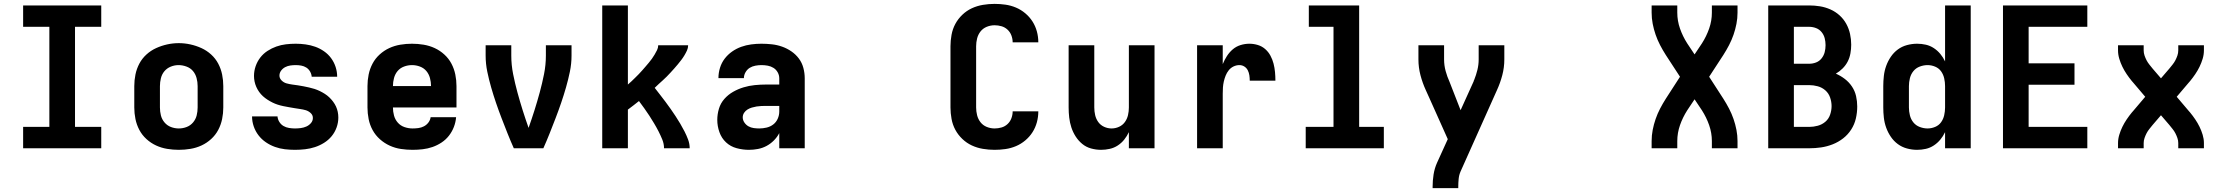

<svg xmlns="http://www.w3.org/2000/svg" viewBox="-20 -763 11440 988"><path d="M99 0V-110H234V-625H99V-735H501V-625H366V-110H501V0Z M900 8Q870 8 840 3Q810 -2 783 -14.5Q756 -27 733.5 -47.5Q711 -68 697 -94.5Q683 -121 677 -150.5Q671 -180 671 -210V-320Q671 -350 677 -379.5Q683 -409 697 -435.5Q711 -462 733.5 -482.5Q756 -503 783.5 -515.5Q811 -528 840.5 -534.5Q870 -541 900 -541Q930 -541 959.5 -534.5Q989 -528 1016.5 -515.5Q1044 -503 1066.5 -482.5Q1089 -462 1103 -435.5Q1117 -409 1123 -379.5Q1129 -350 1129 -320V-210Q1129 -180 1123 -150.5Q1117 -121 1103 -94.5Q1089 -68 1066.5 -47.5Q1044 -27 1017 -14.5Q990 -2 960 3Q930 8 900 8ZM900 -102Q921 -102 940.5 -109.5Q960 -117 973.5 -133Q987 -149 992 -169Q997 -189 997 -210V-320Q997 -341 991.5 -361.5Q986 -382 973 -397.5Q960 -413 939.5 -420.5Q919 -428 899 -428Q878 -428 858.5 -420Q839 -412 826 -396.5Q813 -381 808 -360.5Q803 -340 803 -320V-210Q803 -189 808 -169Q813 -149 826.5 -133Q840 -117 859.5 -109.5Q879 -102 900 -102Z M1498 8Q1472 8 1446 5Q1420 2 1395 -7Q1370 -16 1348 -31Q1326 -46 1310 -67Q1294 -88 1285.5 -113Q1277 -138 1277 -164H1408Q1409 -149 1417.5 -135.5Q1426 -122 1439 -114.5Q1452 -107 1467.5 -104.5Q1483 -102 1498 -102Q1513 -102 1528 -104Q1543 -106 1556.5 -112Q1570 -118 1580 -129.5Q1590 -141 1590 -156Q1590 -171 1578.5 -181.5Q1567 -192 1553 -196Q1539 -200 1524.5 -202Q1510 -204 1495.5 -206.5Q1481 -209 1466.5 -211.5Q1452 -214 1437.5 -217Q1423 -220 1409 -224.5Q1395 -229 1382 -235.5Q1369 -242 1356.5 -250Q1344 -258 1333 -268Q1322 -278 1313.5 -290Q1305 -302 1299 -315.5Q1293 -329 1290 -343.5Q1287 -358 1287 -372Q1287 -398 1295.5 -422.5Q1304 -447 1319.5 -467Q1335 -487 1356.5 -501Q1378 -515 1402 -523.5Q1426 -532 1451 -535Q1476 -538 1502 -538Q1527 -538 1552.5 -534.5Q1578 -531 1602 -522.5Q1626 -514 1647.5 -499Q1669 -484 1684 -463.5Q1699 -443 1707 -418.5Q1715 -394 1715 -368H1584Q1583 -382 1575.5 -395Q1568 -408 1556 -415.5Q1544 -423 1530 -425.5Q1516 -428 1502 -428Q1488 -428 1474 -426Q1460 -424 1447.5 -417.5Q1435 -411 1426.5 -399.5Q1418 -388 1418 -374Q1418 -360 1429 -349Q1440 -338 1454.5 -334Q1469 -330 1483.5 -328Q1498 -326 1512.5 -324Q1527 -322 1541.5 -319Q1556 -316 1570 -313Q1584 -310 1598 -305.5Q1612 -301 1625.5 -294.5Q1639 -288 1651.5 -280Q1664 -272 1674.5 -262Q1685 -252 1694 -240Q1703 -228 1709 -215Q1715 -202 1718 -187.5Q1721 -173 1721 -158Q1721 -132 1712 -107Q1703 -82 1686.5 -62Q1670 -42 1647.5 -28Q1625 -14 1600.5 -6Q1576 2 1550 5Q1524 8 1498 8Z M2103 8Q2073 8 2043 3.5Q2013 -1 1985.5 -13.5Q1958 -26 1935 -46.5Q1912 -67 1897.5 -93.5Q1883 -120 1877 -150Q1871 -180 1871 -210V-320Q1871 -350 1877 -379.5Q1883 -409 1897 -435.5Q1911 -462 1933.5 -482.5Q1956 -503 1983 -515.5Q2010 -528 2040 -533Q2070 -538 2100 -538Q2130 -538 2160 -533Q2190 -528 2217 -515.5Q2244 -503 2266.5 -482.5Q2289 -462 2303 -435.5Q2317 -409 2323 -379.5Q2329 -350 2329 -320V-210H2274H2002Q2002 -189 2007.5 -168.5Q2013 -148 2027 -132Q2041 -116 2061.5 -109Q2082 -102 2103 -102Q2118 -102 2133 -104Q2148 -106 2161.5 -113Q2175 -120 2184.5 -132.5Q2194 -145 2196 -160H2327Q2325 -134 2315.5 -109.5Q2306 -85 2290 -64.5Q2274 -44 2252 -29.5Q2230 -15 2205.5 -6.5Q2181 2 2155 5Q2129 8 2103 8ZM2002 -320H2198Q2198 -341 2192.5 -361.5Q2187 -382 2174 -397.5Q2161 -413 2141 -420.5Q2121 -428 2100 -428Q2079 -428 2059 -420.5Q2039 -413 2026 -397.5Q2013 -382 2007.5 -361.5Q2002 -341 2002 -320Z M2624 0Q2607 -38 2591.5 -77Q2576 -116 2561 -155Q2546 -194 2532.5 -233.5Q2519 -273 2507.5 -313Q2496 -353 2487.5 -394Q2479 -435 2479 -477V-530H2611V-477Q2611 -429 2620.5 -381.5Q2630 -334 2642.5 -288Q2655 -242 2669.5 -196Q2684 -150 2700 -105Q2716 -150 2730.5 -196Q2745 -242 2757.5 -288Q2770 -334 2779.5 -381.5Q2789 -429 2789 -477V-530H2921V-477Q2921 -435 2912.5 -394Q2904 -353 2892.5 -313Q2881 -273 2867.5 -233.5Q2854 -194 2839 -155Q2824 -116 2808.5 -77Q2793 -38 2776 0Z M3079 0V-735H3211V-328Q3221 -336 3230 -345Q3239 -354 3248.5 -363Q3258 -372 3267 -381.5Q3276 -391 3284.5 -400.5Q3293 -410 3301.5 -420Q3310 -430 3318.5 -440Q3327 -450 3334.5 -460.5Q3342 -471 3348.5 -482Q3355 -493 3361 -505Q3367 -517 3367 -530H3521Q3521 -516 3515 -503Q3509 -490 3501.5 -477.5Q3494 -465 3485.5 -454Q3477 -443 3468 -432Q3459 -421 3449.5 -410.5Q3440 -400 3430.5 -389.5Q3421 -379 3411 -369Q3401 -359 3390.5 -349.5Q3380 -340 3369.5 -330.5Q3359 -321 3349 -311Q3363 -293 3377 -275Q3391 -257 3404.5 -239Q3418 -221 3431 -202.5Q3444 -184 3456.5 -165Q3469 -146 3480.5 -126.5Q3492 -107 3502.5 -86.5Q3513 -66 3521 -44.5Q3529 -23 3529 0H3397Q3397 -23 3388 -45Q3379 -67 3368.5 -87.5Q3358 -108 3346 -128Q3334 -148 3321.5 -167.5Q3309 -187 3295.5 -205.5Q3282 -224 3268 -243Q3254 -232 3240 -221Q3226 -210 3211 -199V0Z M3834 8Q3802 8 3770.5 -0.5Q3739 -9 3716 -30.5Q3693 -52 3682 -83Q3671 -114 3671 -146Q3671 -175 3679.5 -203.5Q3688 -232 3707.5 -254Q3727 -276 3752.5 -290.5Q3778 -305 3806 -313.5Q3834 -322 3863.5 -325Q3893 -328 3922 -328H3990V-360Q3990 -376 3982 -390.5Q3974 -405 3960.5 -413.5Q3947 -422 3931 -425Q3915 -428 3898 -428Q3883 -428 3867 -425Q3851 -422 3838 -414Q3825 -406 3816.5 -391.5Q3808 -377 3808 -361H3677Q3677 -361 3677 -361Q3677 -361 3677 -362Q3677 -388 3685 -414Q3693 -440 3709 -461Q3725 -482 3747 -497.5Q3769 -513 3794 -522Q3819 -531 3845.5 -534.5Q3872 -538 3898 -538Q3925 -538 3952 -535Q3979 -532 4004.5 -523Q4030 -514 4052.5 -498.5Q4075 -483 4091 -461.5Q4107 -440 4114 -413.5Q4121 -387 4121 -360V0H3990V-78Q3979 -57 3962 -40Q3945 -23 3924.5 -12Q3904 -1 3880.5 3.5Q3857 8 3834 8ZM3887 -102Q3906 -102 3925 -106.5Q3944 -111 3959 -122.5Q3974 -134 3982 -152Q3990 -170 3990 -189V-218H3922Q3910 -218 3897.5 -217.5Q3885 -217 3873 -215Q3861 -213 3849 -209.5Q3837 -206 3826.5 -199.5Q3816 -193 3809 -182.5Q3802 -172 3802 -159Q3802 -145 3810.5 -132.5Q3819 -120 3831.5 -113Q3844 -106 3858.5 -104Q3873 -102 3887 -102Z M5098 8Q5068 8 5038 3Q5008 -2 4981 -14.5Q4954 -27 4932 -48Q4910 -69 4896 -95Q4882 -121 4876.5 -151Q4871 -181 4871 -210V-525Q4871 -554 4876.5 -584Q4882 -614 4896 -640Q4910 -666 4932 -687Q4954 -708 4981 -720.5Q5008 -733 5038 -738Q5068 -743 5098 -743Q5126 -743 5154 -739Q5182 -735 5208 -724Q5234 -713 5256 -694.5Q5278 -676 5293 -652.5Q5308 -629 5315.5 -601.5Q5323 -574 5323 -545Q5323 -545 5323 -545Q5323 -545 5323 -545H5191Q5191 -545 5191 -545Q5191 -545 5191 -545Q5191 -545 5191 -545Q5191 -545 5191 -545Q5191 -563 5184.5 -580.5Q5178 -598 5164.5 -610.5Q5151 -623 5133.5 -628Q5116 -633 5098 -633Q5077 -633 5057.5 -625Q5038 -617 5025.5 -601Q5013 -585 5008 -565Q5003 -545 5003 -525V-210Q5003 -190 5008 -170Q5013 -150 5025.5 -134Q5038 -118 5057.5 -110Q5077 -102 5098 -102Q5116 -102 5133.5 -107Q5151 -112 5164.5 -124.5Q5178 -137 5184.5 -154.5Q5191 -172 5191 -190Q5191 -190 5191 -190Q5191 -190 5191 -190Q5191 -190 5191 -190Q5191 -190 5191 -190H5323Q5323 -190 5323 -190Q5323 -190 5323 -190Q5323 -161 5315.5 -133.5Q5308 -106 5293 -82.5Q5278 -59 5256 -40.5Q5234 -22 5208 -11Q5182 0 5154 4Q5126 8 5098 8Z M5646 8Q5620 8 5594.5 1Q5569 -6 5549 -22.5Q5529 -39 5515 -61Q5501 -83 5493 -107.5Q5485 -132 5482 -158Q5479 -184 5479 -210V-530H5611V-210Q5611 -190 5615.5 -170.5Q5620 -151 5631.5 -135Q5643 -119 5661.5 -110.5Q5680 -102 5700 -102Q5720 -102 5738.5 -110.5Q5757 -119 5768.5 -135Q5780 -151 5784.5 -170.5Q5789 -190 5789 -210V-530H5921V0H5789V-83Q5779 -62 5765 -44.5Q5751 -27 5732 -14.5Q5713 -2 5690.5 3Q5668 8 5646 8Z M6140 0V-530H6272V-433Q6281 -455 6293.5 -474.5Q6306 -494 6323.5 -509Q6341 -524 6363.5 -531Q6386 -538 6409 -538Q6431 -538 6452.5 -531.5Q6474 -525 6490.5 -510.5Q6507 -496 6517.5 -476.5Q6528 -457 6533.5 -435.5Q6539 -414 6541 -392Q6543 -370 6543 -348H6411Q6411 -362 6409 -375.5Q6407 -389 6401 -401Q6395 -413 6383.5 -420.5Q6372 -428 6358 -428Q6342 -428 6327.5 -421Q6313 -414 6303 -401.5Q6293 -389 6287 -374Q6281 -359 6277.5 -343.5Q6274 -328 6273 -312.5Q6272 -297 6272 -281V0Z M6699 0V-110H6842V-625H6715V-735H6974V-110H7101V0Z M7352 205V198Q7352 166 7357 134.5Q7362 103 7375 74L7430 -47L7409 -94L7336 -257L7317 -299Q7300 -336 7289.5 -376Q7279 -416 7279 -457V-530H7411V-457Q7411 -442 7413 -427Q7415 -412 7419 -397.5Q7423 -383 7428 -369Q7433 -355 7439 -342L7496 -196L7563 -344Q7563 -346 7564 -348Q7565 -350 7566 -352Q7576 -377 7582.5 -403.5Q7589 -430 7589 -457V-530H7721V-457Q7721 -416 7710.5 -376Q7700 -336 7683 -299L7496 119Q7488 137 7486 157.5Q7484 178 7484 198V205Z M8479 0V-37Q8479 -66 8484.5 -94.5Q8490 -123 8499.5 -150.5Q8509 -178 8522.5 -204Q8536 -230 8552 -255L8625 -368L8552 -480Q8536 -505 8522.5 -531Q8509 -557 8499.5 -584.5Q8490 -612 8484.5 -640.5Q8479 -669 8479 -698V-735H8611V-698Q8611 -656 8625 -616Q8639 -576 8662 -540L8700 -483L8738 -540Q8761 -576 8775 -616Q8789 -656 8789 -698V-735H8921V-698Q8921 -669 8915.5 -640.5Q8910 -612 8900.5 -584.5Q8891 -557 8877.5 -531Q8864 -505 8848 -480L8775 -368L8848 -255Q8864 -230 8877.5 -204Q8891 -178 8900.5 -150.5Q8910 -123 8915.5 -94.5Q8921 -66 8921 -37V0H8789V-37Q8789 -79 8775 -119Q8761 -159 8738 -195L8700 -252L8662 -195Q8639 -159 8625 -119Q8611 -79 8611 -37V0Z M9079 0V-735H9290Q9318 -735 9345.5 -730.5Q9373 -726 9399 -714.5Q9425 -703 9446 -684Q9467 -665 9480.5 -640.5Q9494 -616 9500 -588.5Q9506 -561 9506 -533Q9506 -511 9502 -488.5Q9498 -466 9488 -446.5Q9478 -427 9462 -411Q9446 -395 9427 -384Q9452 -373 9473.5 -356.5Q9495 -340 9510 -317.5Q9525 -295 9531 -268.5Q9537 -242 9537 -215Q9537 -184 9530 -153.5Q9523 -123 9506 -96.5Q9489 -70 9464.5 -51Q9440 -32 9411 -20.5Q9382 -9 9351.5 -4.5Q9321 0 9290 0ZM9290 -435Q9308 -435 9325 -441.5Q9342 -448 9353.5 -462.5Q9365 -477 9369.5 -494.5Q9374 -512 9374 -530Q9374 -530 9374 -530Q9374 -530 9374 -531Q9374 -549 9369.5 -566.5Q9365 -584 9353.5 -598Q9342 -612 9325 -618.5Q9308 -625 9290 -625H9211V-435ZM9290 -110Q9312 -110 9334 -116Q9356 -122 9373 -136.5Q9390 -151 9397.5 -173Q9405 -195 9405 -217Q9405 -239 9397.5 -261Q9390 -283 9373 -298Q9356 -313 9334 -319Q9312 -325 9290 -325H9211V-110Z M9845 8Q9819 8 9793 1Q9767 -6 9746 -21.5Q9725 -37 9710 -59Q9695 -81 9686 -106Q9677 -131 9674 -157.5Q9671 -184 9671 -210V-320Q9671 -346 9674 -372.5Q9677 -399 9686 -424Q9695 -449 9710 -471Q9725 -493 9746 -508.5Q9767 -524 9793 -531Q9819 -538 9845 -538Q9868 -538 9890 -533Q9912 -528 9931 -515.5Q9950 -503 9964.5 -485.5Q9979 -468 9989 -447V-735H10121V0H9989V-83Q9979 -62 9964.5 -44.5Q9950 -27 9931 -14.5Q9912 -2 9890 3Q9868 8 9845 8ZM9899 -102Q9919 -102 9938 -110Q9957 -118 9968.5 -134Q9980 -150 9984.5 -170Q9989 -190 9989 -210V-320Q9989 -340 9984.5 -360Q9980 -380 9968.5 -396Q9957 -412 9938 -420Q9919 -428 9899 -428Q9879 -428 9859 -420.5Q9839 -413 9826 -397Q9813 -381 9808 -360.5Q9803 -340 9803 -320V-210Q9803 -190 9808 -169.5Q9813 -149 9826 -133Q9839 -117 9859 -109.5Q9879 -102 9899 -102Z M10287 0V-735H10721V-625H10419V-437H10655V-327H10419V-110H10721V0Z M10879 0V-27Q10879 -48 10885.5 -69.5Q10892 -91 10901.5 -110.5Q10911 -130 10923.5 -148.5Q10936 -167 10950 -184Q10952 -186 10953.5 -188Q10955 -190 10957 -192L11019 -265L10957 -338Q10955 -340 10953.5 -342Q10952 -344 10950 -346Q10936 -363 10923.5 -381.5Q10911 -400 10901.5 -419.5Q10892 -439 10885.5 -460.5Q10879 -482 10879 -504V-530H11011V-504Q11011 -490 11015.5 -477Q11020 -464 11026 -452.5Q11032 -441 11040.5 -430.5Q11049 -420 11057 -410L11100 -360L11143 -410Q11151 -420 11159.5 -430.5Q11168 -441 11174 -452.5Q11180 -464 11184.5 -477Q11189 -490 11189 -504V-530H11321V-504Q11321 -482 11314.5 -460.5Q11308 -439 11298.5 -419.5Q11289 -400 11276.5 -381.5Q11264 -363 11250 -346Q11248 -344 11246.5 -342Q11245 -340 11243 -338L11181 -265L11243 -192Q11245 -190 11246.5 -188Q11248 -186 11250 -184Q11264 -167 11276.5 -148.5Q11289 -130 11298.5 -110.5Q11308 -91 11314.5 -69.5Q11321 -48 11321 -27V0H11189V-27Q11189 -40 11184.5 -53Q11180 -66 11174 -77.5Q11168 -89 11159.5 -99.5Q11151 -110 11143 -120L11100 -170L11057 -120Q11049 -110 11040.5 -99.5Q11032 -89 11026 -77.5Q11020 -66 11015.5 -53Q11011 -40 11011 -27V0Z"/></svg>

Font: Iosevka Curly XBdEx
Style: Regular
Weight: 800
Width: 7
Monospace: yes
Designer: Belleve Invis
Foundry: Belleve Invis
Version: Version 11.1.0; ttfautohint (v1.8.3)